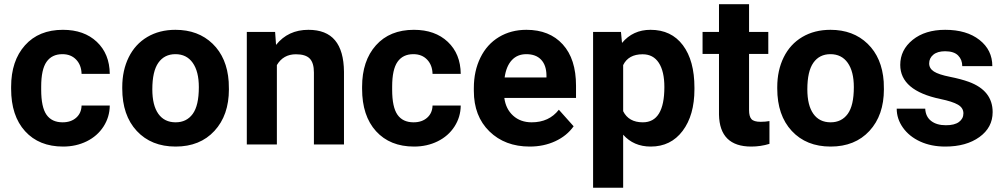

<svg xmlns="http://www.w3.org/2000/svg" viewBox="-20 -678 4715 901"><path d="M273.9 -104Q313 -104 337.4 -125.5Q361.8 -147 362.8 -182.6H495.1Q494.6 -128.9 465.8 -84.2Q437 -39.6 387 -14.9Q336.9 9.8 276.4 9.8Q163.1 9.8 97.7 -62.3Q32.2 -134.3 32.2 -261.2V-270.5Q32.2 -392.6 97.2 -465.3Q162.1 -538.1 275.4 -538.1Q374.5 -538.1 434.3 -481.7Q494.1 -425.3 495.1 -331.5H362.8Q361.8 -372.6 337.4 -398.2Q313 -423.8 272.9 -423.8Q223.6 -423.8 198.5 -387.9Q173.3 -352.1 173.3 -271.5V-256.8Q173.3 -175.3 198.2 -139.6Q223.1 -104 273.9 -104Z M553.7 -269Q553.7 -347.7 584 -409.2Q614.3 -470.7 671.1 -504.4Q728 -538.1 803.2 -538.1Q910.2 -538.1 977.8 -472.7Q1045.4 -407.2 1053.2 -294.9L1054.2 -258.8Q1054.2 -137.2 986.3 -63.7Q918.5 9.8 804.2 9.8Q689.9 9.8 621.8 -63.5Q553.7 -136.7 553.7 -262.7ZM694.8 -258.8Q694.8 -183.6 723.1 -143.8Q751.5 -104 804.2 -104Q855.5 -104 884.3 -143.3Q913.1 -182.6 913.1 -269Q913.1 -342.8 884.3 -383.3Q855.5 -423.8 803.2 -423.8Q751.5 -423.8 723.1 -383.5Q694.8 -343.3 694.8 -258.8Z M1271 -528.3 1275.4 -467.3Q1332 -538.1 1427.2 -538.1Q1511.2 -538.1 1552.2 -488.8Q1593.3 -439.5 1594.2 -341.3V0H1453.1V-337.9Q1453.1 -382.8 1433.6 -403.1Q1414.1 -423.3 1368.7 -423.3Q1309.1 -423.3 1279.3 -372.6V0H1138.2V-528.3Z M1920.9 -104Q1960 -104 1984.4 -125.5Q2008.8 -147 2009.8 -182.6H2142.1Q2141.6 -128.9 2112.8 -84.2Q2084 -39.6 2033.9 -14.9Q1983.9 9.8 1923.3 9.8Q1810.1 9.8 1744.6 -62.3Q1679.2 -134.3 1679.2 -261.2V-270.5Q1679.2 -392.6 1744.1 -465.3Q1809.1 -538.1 1922.4 -538.1Q2021.5 -538.1 2081.3 -481.7Q2141.1 -425.3 2142.1 -331.5H2009.8Q2008.8 -372.6 1984.4 -398.2Q1960 -423.8 1919.9 -423.8Q1870.6 -423.8 1845.5 -387.9Q1820.3 -352.1 1820.3 -271.5V-256.8Q1820.3 -175.3 1845.2 -139.6Q1870.1 -104 1920.9 -104Z M2465.8 9.8Q2349.6 9.8 2276.6 -61.5Q2203.6 -132.8 2203.6 -251.5V-265.1Q2203.6 -344.7 2234.4 -407.5Q2265.1 -470.2 2321.5 -504.2Q2377.9 -538.1 2450.2 -538.1Q2558.6 -538.1 2620.8 -469.7Q2683.1 -401.4 2683.1 -275.9V-218.3H2346.7Q2353.5 -166.5 2387.9 -135.3Q2422.4 -104 2475.1 -104Q2556.6 -104 2602.5 -163.1L2671.9 -85.4Q2640.1 -40.5 2585.9 -15.4Q2531.7 9.8 2465.8 9.8ZM2449.7 -423.8Q2407.7 -423.8 2381.6 -395.5Q2355.5 -367.2 2348.1 -314.5H2544.4V-325.7Q2543.5 -372.6 2519 -398.2Q2494.6 -423.8 2449.7 -423.8Z M3238.8 -259.3Q3238.8 -137.2 3183.3 -63.7Q3127.9 9.8 3033.7 9.8Q2953.6 9.8 2904.3 -45.9V203.1H2763.2V-528.3H2894L2898.9 -476.6Q2950.2 -538.1 3032.7 -538.1Q3130.4 -538.1 3184.6 -465.8Q3238.8 -393.6 3238.8 -266.6ZM3097.7 -269.5Q3097.7 -343.3 3071.5 -383.3Q3045.4 -423.3 2995.6 -423.3Q2929.2 -423.3 2904.3 -372.6V-156.2Q2930.2 -104 2996.6 -104Q3097.7 -104 3097.7 -269.5Z M3495.1 -658.2V-528.3H3585.4V-424.8H3495.1V-161.1Q3495.1 -131.8 3506.3 -119.1Q3517.6 -106.4 3549.3 -106.4Q3572.8 -106.4 3590.8 -109.9V-2.9Q3549.3 9.8 3505.4 9.8Q3356.9 9.8 3354 -140.1V-424.8H3276.9V-528.3H3354V-658.2Z M3627.4 -269Q3627.4 -347.7 3657.7 -409.2Q3688 -470.7 3744.9 -504.4Q3801.8 -538.1 3877 -538.1Q3983.9 -538.1 4051.5 -472.7Q4119.1 -407.2 4127 -294.9L4127.9 -258.8Q4127.9 -137.2 4060.1 -63.7Q3992.2 9.8 3877.9 9.8Q3763.7 9.8 3695.6 -63.5Q3627.4 -136.7 3627.4 -262.7ZM3768.6 -258.8Q3768.6 -183.6 3796.9 -143.8Q3825.2 -104 3877.9 -104Q3929.2 -104 3958 -143.3Q3986.8 -182.6 3986.8 -269Q3986.8 -342.8 3958 -383.3Q3929.2 -423.8 3877 -423.8Q3825.2 -423.8 3796.9 -383.5Q3768.6 -343.3 3768.6 -258.8Z M4501 -146Q4501 -171.9 4475.3 -186.8Q4449.7 -201.7 4393.1 -213.4Q4204.6 -252.9 4204.6 -373.5Q4204.6 -443.8 4262.9 -491Q4321.3 -538.1 4415.5 -538.1Q4516.1 -538.1 4576.4 -490.7Q4636.7 -443.4 4636.7 -367.7H4495.6Q4495.6 -397.9 4476.1 -417.7Q4456.5 -437.5 4415 -437.5Q4379.4 -437.5 4359.9 -421.4Q4340.3 -405.3 4340.3 -380.4Q4340.3 -356.9 4362.5 -342.5Q4384.8 -328.1 4437.5 -317.6Q4490.2 -307.1 4526.4 -293.9Q4638.2 -252.9 4638.2 -151.9Q4638.2 -79.6 4576.2 -34.9Q4514.2 9.8 4416 9.8Q4349.6 9.8 4298.1 -13.9Q4246.6 -37.6 4217.3 -78.9Q4188 -120.1 4188 -168H4321.8Q4323.7 -130.4 4349.6 -110.4Q4375.5 -90.3 4418.9 -90.3Q4459.5 -90.3 4480.2 -105.7Q4501 -121.1 4501 -146Z"/></svg>

Font: Vazir FD
Style: Bold-FD
Weight: 700
Designer: Saber Rastikerdar
Foundry: Saber Rastikerdar
Version: Version 30.1.0